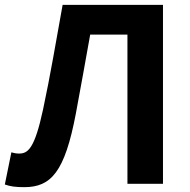

<svg xmlns="http://www.w3.org/2000/svg" viewBox="-28 -760 785 794"><path d="M72 14C183 14 240 -48 286 -292C306 -400 325 -504 345 -617H499V0H646V-740H231C204 -591 181 -452 150 -307C115 -144 87 -125 51 -125C38 -125 30 -127 19 -130L-8 3C15 11 36 14 72 14Z"/></svg>

Font: Spoqa Han Sans Neo Bold
Style: Bold
Weight: 700
Designer: [Spoqa Han Sans Neo] Dong-huui Kim  Younghwa Kang  Yujin Lee  [Noto Sans] Ryoko NISHIZUKA  (kana & ideographs); Paul D. 
Foundry: Spoqa (http://www.spoqa-han-sans.com)
Version: Version 1.000